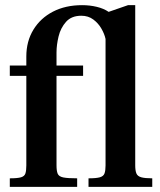

<svg xmlns="http://www.w3.org/2000/svg" viewBox="-20 -724 621 744"><path d="M18 0V-33Q48 -33 61.5 -37Q75 -41 78.5 -52Q82 -63 82 -83V-430H18V-470H82V-505Q82 -564 109.5 -609Q137 -654 185.5 -679Q234 -704 298 -704Q328 -704 355 -697.5Q382 -691 401 -678L476 -704H504V-83Q504 -63 508.5 -52Q513 -41 527.5 -37Q542 -33 570 -33V0H323V-33Q353 -33 367 -37Q381 -41 385 -52Q389 -63 389 -83V-573Q385 -592 373 -613Q361 -634 341.5 -648.5Q322 -663 295 -663Q257 -663 236 -639.5Q215 -616 207 -583Q199 -550 199 -521V-470H302V-430H199V-83Q199 -62 203.5 -51Q208 -40 225 -36.5Q242 -33 279 -33V0Z"/></svg>

Font: Frank Ruhl Libre Medium
Style: Regular
Weight: 500
Designer: Yanek Iontef
Foundry: Fontef
Version: Version 6.004